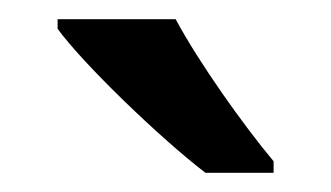

<svg xmlns="http://www.w3.org/2000/svg" viewBox="-20 -786 345 200"><path d="M163 -766H40V-756C67 -719 147 -642 194 -606H265V-618C234 -655 187 -721 163 -766Z"/></svg>

Font: Noto Sans Arabic UI Md
Style: Regular
Weight: 500
Designer: Monotype Design Team, Nadine Chahine and Nizar Qandah
Foundry: Monotype Imaging Inc.
Version: Version 2.010